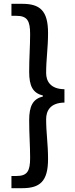

<svg xmlns="http://www.w3.org/2000/svg" viewBox="-20 -816 395 1007"><path d="M40 171H96C189 171 232 136 232 18C232 -63 222 -117 222 -191C222 -234 243 -277 318 -278V-348C243 -349 222 -392 222 -433C222 -508 232 -562 232 -643C232 -761 189 -796 96 -796H40V-733H66C123 -733 138 -707 138 -637C138 -572 133 -514 133 -440C133 -363 153 -328 205 -315V-310C153 -297 133 -261 133 -185C133 -111 138 -53 138 12C138 82 123 107 66 107H40Z"/></svg>

Font: Source Han Sans KR Medium
Style: Regular
Weight: 500
Designer: Ryoko NISHIZUKA (kana & ideographs); Paul D. Hunt (Latin, Greek & Cyrillic); Wenlong ZHANG (bopomofo); Sandoll Communica
Foundry: Adobe Systems Incorporated
Version: Version 1.001;PS 1.001;hotconv 1.0.78;makeotf.lib2.5.61930